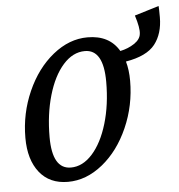

<svg xmlns="http://www.w3.org/2000/svg" viewBox="-47 -644 653 699"><g transform="rotate(-5 279.5 -294.5)"><path d="M33 -163Q33 -252 68.5 -332Q104 -412 163.5 -460Q223 -508 290 -508Q370 -508 405 -448Q434 -454 456.5 -469Q479 -484 481 -504Q484 -525 469 -572L558 -599Q559 -589 559 -558Q559 -498 529 -459.5Q499 -421 422 -408Q431 -377 431 -337Q431 -247 395.5 -166.5Q360 -86 300.5 -38Q241 10 174 10Q107 10 70 -36.5Q33 -83 33 -163ZM344 -341Q344 -459 276 -459Q232 -459 196.5 -419Q161 -379 141 -310Q121 -241 121 -158Q121 -41 189 -41Q232 -41 267.5 -80.5Q303 -120 323.5 -188.5Q344 -257 344 -341Z"/></g></svg>

Font: Andada Pro
Style: Italic
Weight: 400
Italic angle: -7°
Designer: Carolina Giovagnoli
Foundry: Huerta Tipografica
Version: Version 3.005; ttfautohint (v1.8.4)